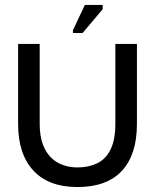

<svg xmlns="http://www.w3.org/2000/svg" viewBox="-20 -740 626 774"><path d="M292 14Q176 14 114.5 -52.5Q53 -119 53 -240V-563H140V-241Q140 -192 152.5 -158.5Q165 -125 186 -104.5Q207 -84 234.5 -74.5Q262 -65 292 -65Q337 -65 371.5 -81.5Q406 -98 425.5 -137Q445 -176 445 -241V-563H532V-240Q532 -117 471.5 -51.5Q411 14 292 14ZM313 -607H274V-618L322 -720H394V-703Z"/></svg>

Font: Darker Grotesque Light SemiBold
Style: Regular
Weight: 600
Version: Version 1.000;gftools[0.9.28]